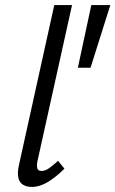

<svg xmlns="http://www.w3.org/2000/svg" viewBox="-20 -731 455 757"><path d="M106 6Q85 6 71 -2.5Q57 -11 52.5 -29.5Q48 -48 54 -77L194 -711H264L128 -97Q124 -78 127 -67.5Q130 -57 144 -57Q158 -57 173 -67.5Q188 -78 209 -97L234 -66Q200 -32 168 -13Q136 6 106 6ZM337 -464H287L340 -711H415Z"/></svg>

Font: Ysabeau Infant Medium
Style: Italic
Weight: 500
Italic angle: -12°
Designer: Christian Thalmann (Catharsis Fonts)
Version: Version 2.001;gftools[0.9.30]; featfreeze: ss01,ss02,lnum